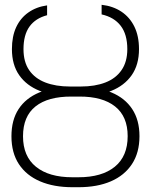

<svg xmlns="http://www.w3.org/2000/svg" viewBox="-20 -780 636 810"><path d="M281.7 -413.6H314.5Q393.6 -413.6 450.4 -389.9Q507.3 -366.2 537.8 -319.8Q568.4 -273.4 568.4 -205.6Q568.4 -135.7 536.6 -87.6Q504.9 -39.6 447.5 -14.9Q390.1 9.8 311 9.8H285.6Q207 9.8 149.2 -14.9Q91.3 -39.6 59.8 -87.4Q28.3 -135.3 28.3 -205.1Q28.3 -273.9 58.6 -320.1Q88.9 -366.2 145.8 -389.9Q202.6 -413.6 281.7 -413.6ZM314.5 -372.6H281.7Q182.6 -373 129.9 -331.1Q77.1 -289.1 77.1 -205.1Q77.1 -120.6 131.8 -76.4Q186.5 -32.2 285.2 -32.2H311Q409.7 -32.2 464.1 -76.4Q518.6 -120.6 518.6 -205.6Q518.6 -288.6 465.6 -330.8Q412.6 -373 314.5 -372.6ZM320.8 -415Q380.9 -415 424.8 -432.1Q468.8 -449.2 492.9 -484.4Q517.1 -519.5 517.1 -572.8Q517.1 -634.8 489.3 -671.1Q461.4 -707.5 408.7 -719.2V-759.8Q456.5 -754.4 491.9 -731Q527.3 -707.5 546.9 -667.7Q566.4 -627.9 566.4 -572.8Q566.4 -506.8 535.4 -462.6Q504.4 -418.5 449 -396.5Q393.6 -374.5 320.3 -374.5H275.4Q202.1 -375 147 -397Q91.8 -418.9 61 -462.9Q30.3 -506.8 30.3 -572.8Q30.3 -626.5 48.3 -665.3Q66.4 -704.1 99.9 -727.5Q133.3 -751 178.7 -757.3V-715.8Q129.9 -703.1 104.5 -668Q79.1 -632.8 79.1 -572.8Q79.1 -519 103 -484.1Q127 -449.2 171.1 -432.1Q215.3 -415 275.4 -415Z"/></svg>

Font: Inter 17pt ExtraLight
Style: Regular
Weight: 250
Version: Version 4.001;git-66647c0bb